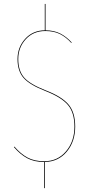

<svg xmlns="http://www.w3.org/2000/svg" viewBox="-20 -826 472 990"><path d="M367.7 -173.3Q367.7 -96.2 324.5 -44.2Q281.2 7.8 211.4 9.3V144H207.5V9.3Q156.2 9.3 120.1 -10.3Q84 -29.8 51.8 -67.4L54.2 -70.3Q86.4 -32.7 121.8 -13.7Q157.2 5.4 208 5.4Q276.9 5.4 320.3 -45.7Q363.8 -96.7 363.8 -173.3Q363.8 -245.6 329.8 -285.2Q295.9 -324.7 215.8 -356Q133.3 -388.2 101.8 -423.8Q70.3 -459.5 70.3 -521.5Q70.3 -582 109.4 -625.5Q148.4 -668.9 210.9 -669.9V-805.7H214.8V-669.9Q258.8 -669.4 290.5 -653.3Q322.3 -637.2 349.6 -607.4L347.7 -604.5Q320.3 -634.8 289.1 -650.4Q257.8 -666 213.9 -666Q151.4 -666 112.8 -623.5Q74.2 -581.1 74.2 -521.5Q74.2 -460.9 104.5 -426.3Q134.8 -391.6 216.3 -359.9Q297.9 -328.6 332.8 -287.8Q367.7 -247.1 367.7 -173.3Z"/></svg>

Font: Fira Sans Compressed Four
Style: Regular
Weight: 100
Width: 1
Designer: Carrois Corporate & Edenspiekermann AG
Foundry: Carrois Corporate GbR & Edenspiekermann AG
Version: Version 4.203;PS 004.203;hotconv 1.0.88;makeotf.lib2.5.64775